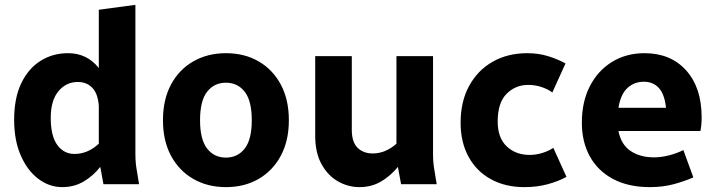

<svg xmlns="http://www.w3.org/2000/svg" viewBox="-20 -755 2931 787"><path d="M38 -264Q38 -353 67 -413.5Q96 -474 146 -505.5Q196 -537 259 -537Q337 -537 385 -476V-715L535 -735V-125Q535 -104 536.5 -87.5Q538 -71 542 -49L550 0H404L391 -71Q362 -34 323 -11Q284 12 235 12Q182 12 137 -22Q92 -56 65 -118Q38 -180 38 -264ZM188 -272Q188 -197 215 -160.5Q242 -124 285 -124Q340 -124 385 -166V-322Q381 -372 358 -395.5Q335 -419 299 -419Q251 -419 219.5 -381Q188 -343 188 -272Z M648 -262Q648 -347 681 -408.5Q714 -470 772.5 -503.5Q831 -537 906 -537Q982 -537 1040 -503.5Q1098 -470 1131 -408.5Q1164 -347 1164 -262Q1164 -178 1131 -116.5Q1098 -55 1040 -21.5Q982 12 906 12Q831 12 772.5 -21.5Q714 -55 681 -116.5Q648 -178 648 -262ZM800 -262Q800 -183 829 -146Q858 -109 906 -109Q954 -109 983 -146Q1012 -183 1012 -262Q1012 -342 983 -379Q954 -416 906 -416Q858 -416 829 -379Q800 -342 800 -262Z M1272 -199V-525H1422V-222Q1422 -173 1445.5 -149.5Q1469 -126 1508 -126Q1560 -126 1605 -166V-525H1755V-125Q1755 -104 1756.5 -87.5Q1758 -71 1762 -49L1770 0H1624L1611 -71Q1581 -34 1542 -11Q1503 12 1453 12Q1407 12 1365.5 -11.5Q1324 -35 1298 -82Q1272 -129 1272 -199Z M1868 -252Q1868 -339 1903 -403Q1938 -467 1999.5 -502Q2061 -537 2141 -537Q2187 -537 2226 -525Q2265 -513 2298 -495L2244 -376Q2225 -390 2199 -398.5Q2173 -407 2145 -407Q2093 -407 2056.5 -370.5Q2020 -334 2020 -257Q2020 -190 2057 -155Q2094 -120 2151 -120Q2177 -120 2203 -128Q2229 -136 2248 -149L2302 -30Q2269 -12 2225.5 0Q2182 12 2129 12Q2051 12 1992 -20.5Q1933 -53 1900.5 -112.5Q1868 -172 1868 -252Z M2365 -252Q2365 -338 2398 -402Q2431 -466 2489 -501.5Q2547 -537 2622 -537Q2729 -537 2792.5 -466.5Q2856 -396 2856 -274Q2856 -257 2854.5 -242Q2853 -227 2851 -218H2515Q2526 -162 2565 -136Q2604 -110 2661 -110Q2691 -110 2723.5 -118.5Q2756 -127 2781 -140L2822 -28Q2786 -12 2741.5 0Q2697 12 2644 12Q2556 12 2493.5 -21Q2431 -54 2398 -113.5Q2365 -173 2365 -252ZM2619 -420Q2580 -420 2552 -394.5Q2524 -369 2515 -313H2710Q2704 -369 2680.5 -394.5Q2657 -420 2619 -420Z"/></svg>

Font: Radio Canada
Style: Bold
Weight: 700
Designer: Charles Daoud, Etienne Aubert Bonn, Alexandre Saumier Demers, Jacques Le Bailly
Foundry: Radio-Canada
Version: Version 2.104; ttfautohint (v1.8.4.7-5d5b);gftools[0.9.28.de